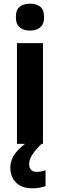

<svg xmlns="http://www.w3.org/2000/svg" viewBox="-20 -780 325 1041"><path d="M143 -760Q177 -760 198 -743.5Q219 -727 219 -687Q219 -648 197.5 -631Q176 -614 143 -614Q109 -614 87.5 -631Q66 -648 66 -687Q66 -727 87 -743.5Q108 -760 143 -760ZM213 -546V0H72V-546ZM138 110Q138 130 149 141Q160 152 178 152Q193 152 205.5 149Q218 146 227 143V229Q213 234 195.5 237.5Q178 241 155 241Q98 241 67 210Q36 179 36 129Q36 86 65.5 48Q95 10 139 -15L205 0Q172 33 155 59Q138 85 138 110Z"/></svg>

Font: Noto Sans Gurmukhi UI SemiCondensed
Style: Bold
Weight: 700
Width: 4
Designer: Jelle Bosma - Monotype Design Team
Foundry: Monotype Imaging Inc.
Version: Version 2.004; ttfautohint (v1.8.4.7-5d5b)